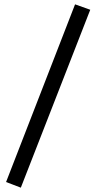

<svg xmlns="http://www.w3.org/2000/svg" viewBox="-20 -764 440 885"><path d="M76 101 8 75 326 -744 396 -719Z"/></svg>

Font: BreeCF
Style: Light
Weight: 300
Designer: Veronika Burian, Jos Scaglione
Foundry: TypeTogether
Version: Version 0.0.2